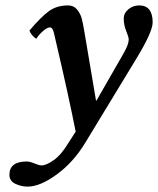

<svg xmlns="http://www.w3.org/2000/svg" viewBox="-20 -464 589 716"><path d="M294.9 -344.2 337.9 -89.8 339.8 -88.9 440.9 -265.1Q460 -298.3 460 -316.9Q460 -325.7 450.7 -348.1Q441.4 -370.6 441.4 -395.5Q441.4 -415 458.7 -429.4Q476.1 -443.8 499 -443.8Q549.3 -443.8 549.3 -380.4Q549.3 -345.2 487.8 -244.1L298.8 66.9Q254.9 140.1 192.4 186Q129.9 231.9 83 231.9Q59.1 231.9 37.1 221.4Q15.1 210.9 15.1 188Q15.1 138.2 80.1 138.2Q91.3 138.2 108.6 145.5Q126 152.8 134.8 152.8Q152.8 152.8 180.9 132.8Q209 112.8 235.8 67.9L262.2 26.9Q251 -30.3 231 -122.1Q210.9 -213.9 195.8 -277.3L181.2 -340.8Q176.3 -361.8 166.3 -361.8Q156.2 -361.8 140.9 -348.6Q125.5 -335.4 115.2 -319.3Q96.7 -331.5 89.8 -350.1Q132.8 -400.9 162.4 -422.4Q191.9 -443.8 233.9 -443.8Q254.9 -443.8 267.3 -428.5Q279.8 -413.1 284.4 -396.2Q289.1 -379.4 294.9 -344.2Z"/></svg>

Font: Linux Libertine
Style: Semibold Italic
Weight: 600
Italic angle: -11.5°
Designer: Philipp H. Poll
Foundry: Philipp H. Poll
Version: Version 5.1.2 ; ttfautohint (v0.9)